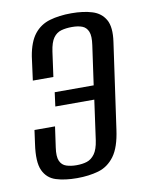

<svg xmlns="http://www.w3.org/2000/svg" viewBox="-73 -652 548 718"><g transform="rotate(-10 201.0 -293.5)"><path d="M162 12Q116 12 82.5 1.5Q49 -9 34 -41.5Q19 -74 29 -142L36 -193H114L103 -115Q98 -81 105.5 -64Q113 -47 130 -41.5Q147 -36 168 -36Q191 -36 208 -41.5Q225 -47 237.5 -64Q250 -81 255 -115L276 -266H128L135 -319H283L304 -468Q309 -502 302 -519Q295 -536 279.5 -542Q264 -548 241 -548Q218 -548 200 -543Q182 -538 170 -521.5Q158 -505 153 -470L140 -376H62L74 -466Q83 -520 106 -549Q129 -578 165 -588.5Q201 -599 247 -599Q293 -599 326.5 -588.5Q360 -578 376 -549.5Q392 -521 384 -466L338 -141Q329 -75 304.5 -42Q280 -9 243.5 1.5Q207 12 162 12Z"/></g></svg>

Font: Alumni Sans Medium
Style: Italic
Weight: 500
Italic angle: -8°
Designer: Robert E. Leuschke
Foundry: Robert E. Leuschke
Version: Version 1.016